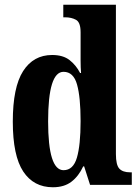

<svg xmlns="http://www.w3.org/2000/svg" viewBox="-20 -780 589 810"><path d="M203 10Q251 10 281.5 -13.5Q312 -37 331 -78H335L360 0H536V-53H529Q498 -53 483.5 -68.5Q469 -84 469 -130V-760H247V-707H255Q281 -707 300.5 -696.5Q320 -686 320 -644V-583Q320 -554 320 -524.5Q320 -495 322 -472H318Q301 -505 273.5 -526.5Q246 -548 200 -548Q121 -548 77.5 -480Q34 -412 34 -267Q34 -123 78 -56.5Q122 10 203 10ZM248 -62Q183 -62 183 -268Q183 -477 248 -477Q290 -477 305 -423.5Q320 -370 320 -269Q320 -168 304.5 -115Q289 -62 248 -62Z"/></svg>

Font: Noto Serif ExtraCondensed Extra
Style: Regular
Weight: 800
Width: 3
Designer: Monotype Design Team
Foundry: Monotype Imaging Inc.
Version: Version 1.002